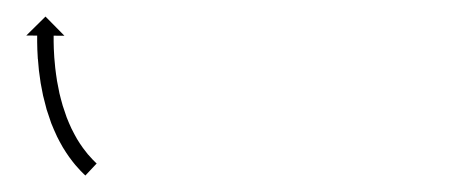

<svg xmlns="http://www.w3.org/2000/svg" viewBox="-20 -242 575 233"><path d="M82.2 -30.4C82.6 -29.9 83.1 -29.4 83.6 -29L97.3 -43.6C96.8 -44 96.4 -44.5 95.9 -44.9C95.9 -44.9 95.9 -44.9 95.9 -44.9C95.9 -44.9 96 -44.8 96 -44.8C94.7 -46.1 93.4 -47.3 92.2 -48.6C92.2 -48.6 92.2 -48.6 92.3 -48.5C92.3 -48.5 92.3 -48.5 92.3 -48.5C90.4 -50.5 88.6 -52.5 86.8 -54.6C86.8 -54.6 86.8 -54.5 86.9 -54.5C86.9 -54.5 86.9 -54.4 86.9 -54.4C84.6 -57.2 82.4 -60 80.3 -62.9C80.3 -62.9 80.4 -62.8 80.4 -62.8C80.4 -62.7 80.5 -62.7 80.5 -62.7C78 -66.1 75.7 -69.7 73.5 -73.3C73.5 -73.3 73.5 -73.3 73.6 -73.2C73.6 -73.1 73.6 -73.1 73.6 -73.1C71.3 -77.2 69 -81.4 66.9 -85.7C66.9 -85.7 66.9 -85.6 66.9 -85.6C67 -85.5 67 -85.4 67 -85.4C64.8 -90.1 62.8 -94.8 60.9 -99.6C60.9 -99.6 60.9 -99.5 61 -99.4C61 -99.4 61 -99.3 61 -99.3C59.2 -104.3 57.5 -109.3 55.9 -114.4C55.9 -114.4 55.9 -114.4 55.9 -114.3C56 -114.3 56 -114.2 56 -114.2C54.5 -119.3 53.2 -124.5 51.9 -129.7C51.9 -129.7 52 -129.6 52 -129.6C52 -129.5 52 -129.5 52 -129.5C50.9 -134.6 49.9 -139.7 49 -144.8C49 -144.8 49 -144.7 49.1 -144.7C49.1 -144.6 49.1 -144.6 49.1 -144.6C48.3 -149.4 47.7 -154.2 47.1 -159.1C47.1 -159.1 47.1 -159 47.1 -159C47.1 -158.9 47.1 -158.9 47.1 -158.9C46.6 -163.3 46.2 -167.6 45.9 -172C45.9 -172 45.9 -171.9 45.9 -171.9C45.9 -171.9 45.9 -171.8 45.9 -171.8C45.7 -175.5 45.5 -179.2 45.3 -182.9C45.3 -182.9 45.3 -182.9 45.3 -182.8C45.3 -182.8 45.3 -182.8 45.3 -182.8C45.2 -185.6 45.1 -188.5 45.1 -191.3C45.1 -191.3 45.1 -191.3 45.1 -191.3C45.1 -191.3 45.1 -191.3 45.1 -191.3C45.1 -193.1 45.1 -194.9 45.1 -196.8L45.1 -196.8L45.1 -196.7C45.1 -197.4 45.1 -198.1 45.1 -198.7L58.2 -198.6L35.2 -221.9L11.9 -198.9L25.1 -198.8C25.1 -198.2 25.1 -197.5 25.1 -196.8L25.1 -196.8L25.1 -196.8C25.1 -194.9 25.1 -193 25.1 -191.1C25.1 -191.1 25.1 -191.1 25.1 -191C25.1 -191 25.1 -191 25.1 -191C25.1 -188.1 25.2 -185.1 25.3 -182.1C25.3 -182.1 25.3 -182.1 25.3 -182.1C25.3 -182.1 25.3 -182 25.3 -182C25.5 -178.2 25.7 -174.4 25.9 -170.5C25.9 -170.5 25.9 -170.5 25.9 -170.5C25.9 -170.4 26 -170.4 26 -170.4C26.3 -165.9 26.7 -161.3 27.2 -156.8C27.2 -156.8 27.2 -156.8 27.2 -156.7C27.2 -156.7 27.2 -156.7 27.2 -156.7C27.8 -151.6 28.5 -146.6 29.3 -141.5C29.3 -141.5 29.3 -141.5 29.3 -141.5C29.3 -141.4 29.3 -141.4 29.3 -141.4C30.3 -136 31.3 -130.6 32.4 -125.3C32.4 -125.3 32.4 -125.3 32.5 -125.2C32.5 -125.2 32.5 -125.1 32.5 -125.1C33.8 -119.6 35.2 -114.2 36.7 -108.7C36.7 -108.7 36.7 -108.7 36.8 -108.6C36.8 -108.6 36.8 -108.5 36.8 -108.5C38.5 -103.1 40.3 -97.7 42.2 -92.4C42.2 -92.4 42.3 -92.4 42.3 -92.3C42.3 -92.2 42.3 -92.2 42.3 -92.2C44.4 -87.1 46.5 -82 48.9 -77C48.9 -77 48.9 -76.9 48.9 -76.9C48.9 -76.8 49 -76.7 49 -76.7C51.3 -72.1 53.7 -67.6 56.3 -63.1C56.3 -63.1 56.3 -63 56.4 -63C56.4 -62.9 56.5 -62.8 56.5 -62.8C58.9 -58.9 61.4 -55 64.1 -51.2C64.1 -51.2 64.1 -51.1 64.2 -51.1C64.2 -51 64.3 -51 64.3 -51C66.6 -47.8 69 -44.7 71.5 -41.7C71.5 -41.7 71.6 -41.6 71.6 -41.6C71.6 -41.5 71.7 -41.5 71.7 -41.5C73.7 -39.2 75.7 -36.9 77.8 -34.7C77.8 -34.7 77.8 -34.7 77.9 -34.6C77.9 -34.6 77.9 -34.6 77.9 -34.6C79.3 -33.2 80.7 -31.8 82.1 -30.4C82.1 -30.4 82.1 -30.4 82.1 -30.4C82.1 -30.4 82.2 -30.4 82.2 -30.4Z"/></svg>

Font: FRB American Cursive Just Arrows Extralight
Style: Italic
Weight: 200
Italic angle: -25°
Version: Version 2.0;Modular Font Editor K font №1